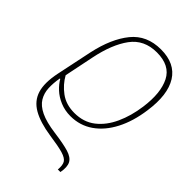

<svg xmlns="http://www.w3.org/2000/svg" viewBox="-234 -626 952 952"><g transform="rotate(45 241.5 -150.5)"><path d="M307 -542Q406 -542 448.5 -474Q491 -406 473 -281Q461 -193 427 -127.5Q393 -62 341 -26Q289 10 223 10Q184 10 150.5 -4Q117 -18 93.5 -40Q70 -62 57 -85H54Q47 -46 48.5 -12Q50 22 66.5 49.5Q83 77 121.5 95.5Q160 114 227 123Q295 132 331.5 143Q368 154 380 176.5Q392 199 384 241H366Q369 209 359.5 193Q350 177 318 167.5Q286 158 221 149Q140 137 92 109.5Q44 82 29 33Q14 -16 30 -94L70 -285Q96 -404 152 -473Q208 -542 307 -542ZM303 -517Q214 -517 166 -451.5Q118 -386 95 -273L63 -117Q86 -75 126.5 -45Q167 -15 226 -15Q290 -15 335 -50Q380 -85 407.5 -145Q435 -205 445 -279Q460 -388 427.5 -452.5Q395 -517 303 -517Z"/></g></svg>

Font: Noto Serif Thin
Style: Italic
Weight: 100
Italic angle: -12°
Designer: Monotype Design Team
Foundry: Monotype Imaging Inc.
Version: Version 2.014; ttfautohint (v1.8.4.7-5d5b)